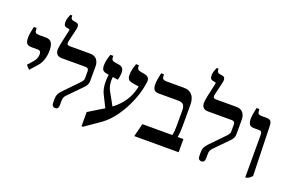

<svg xmlns="http://www.w3.org/2000/svg" viewBox="-113 -1306 2769 1821"><g transform="rotate(20 1272.0 -395.5)"><path d="M109 -288 144 -327Q171 -356 180 -378Q189 -400 189 -420Q189 -440 181.5 -449.5Q174 -459 154 -459H94Q57 -459 44 -476.5Q31 -494 31 -533Q31 -555 34.5 -578.5Q38 -602 48 -647H77V-633Q77 -610 86.5 -601Q96 -592 123 -592H192Q229 -592 247 -567Q265 -542 265 -488Q265 -438 250.5 -393.5Q236 -349 197 -308L144 -249Z M466 -34V-76Q466 -102 475 -121Q484 -140 506 -163L650 -312Q662 -326 666.5 -334.5Q671 -343 671 -356V-427Q671 -459 639 -459H397Q365 -459 349.5 -476.5Q334 -494 334 -522Q334 -561 372 -719Q375 -728 375 -734Q375 -742 367 -743L348 -746Q329 -749 321 -760Q313 -771 313 -793Q313 -827 335 -874H354V-868Q354 -851 359.5 -842Q365 -833 380 -830L411 -825Q438 -821 438 -790Q438 -776 434 -760L405 -637Q402 -625 402 -617Q402 -603 409 -597.5Q416 -592 430 -592H636Q681 -592 703.5 -565Q726 -538 726 -495V-351Q726 -328 718.5 -311.5Q711 -295 693 -277L559 -140Q545 -126 539.5 -111.5Q534 -97 534 -77V-34Q534 7 501 7Q484 7 475 -3.5Q466 -14 466 -34Z M1237 -533Q1237 -520 1235 -513L1225 -459Q1210 -388 1174.5 -306Q1139 -224 1085 -148Q1031 -72 964 -24L810 83H795V-60L949 -154L891 -270Q865 -318 865 -396Q865 -433 871 -463L855 -466Q820 -471 808.5 -486.5Q797 -502 797 -532Q797 -581 821 -647H850V-637Q850 -617 858 -607Q866 -597 891 -593L926 -588Q955 -583 967 -567.5Q979 -552 979 -518Q979 -504 976 -487Q973 -470 968 -449L914 -457Q912 -435 912 -424Q912 -365 935 -323L1007 -193Q1139 -292 1171 -437L1176 -456L1114 -466Q1079 -472 1067.5 -486.5Q1056 -501 1056 -531Q1056 -558 1061.5 -584Q1067 -610 1080 -647H1109V-637Q1109 -617 1117.5 -607Q1126 -597 1150 -593L1184 -587Q1237 -579 1237 -533Z M1331 -133H1633Q1638 -154 1640 -172Q1642 -190 1642 -228V-384Q1642 -425 1626 -442Q1610 -459 1573 -459H1378Q1342 -459 1329 -477Q1316 -495 1316 -534Q1316 -571 1333 -647H1362V-634Q1362 -612 1371.5 -602Q1381 -592 1408 -592H1582Q1638 -592 1667 -558Q1696 -524 1696 -460V-251Q1696 -178 1687 -133H1745V0H1297Z M1942 -34V-76Q1942 -102 1951 -121Q1960 -140 1982 -163L2126 -312Q2138 -326 2142.5 -334.5Q2147 -343 2147 -356V-427Q2147 -459 2115 -459H1873Q1841 -459 1825.5 -476.5Q1810 -494 1810 -522Q1810 -561 1848 -719Q1851 -728 1851 -734Q1851 -742 1843 -743L1824 -746Q1805 -749 1797 -760Q1789 -771 1789 -793Q1789 -827 1811 -874H1830V-868Q1830 -851 1835.5 -842Q1841 -833 1856 -830L1887 -825Q1914 -821 1914 -790Q1914 -776 1910 -760L1881 -637Q1878 -625 1878 -617Q1878 -603 1885 -597.5Q1892 -592 1906 -592H2112Q2157 -592 2179.5 -565Q2202 -538 2202 -495V-351Q2202 -328 2194.5 -311.5Q2187 -295 2169 -277L2035 -140Q2021 -126 2015.5 -111.5Q2010 -97 2010 -77V-34Q2010 7 1977 7Q1960 7 1951 -3.5Q1942 -14 1942 -34Z M2420 -414Q2420 -440 2413.5 -449.5Q2407 -459 2386 -459H2341Q2305 -459 2292 -477Q2279 -495 2279 -533Q2279 -572 2296 -647H2325V-634Q2325 -612 2334.5 -602Q2344 -592 2371 -592H2414Q2447 -592 2459 -578.5Q2471 -565 2472 -526L2486 -29Q2471 -14 2461 -6.5Q2451 1 2434 7H2420Z"/></g></svg>

Font: Noto Serif Hebrew SemiBold
Style: Regular
Weight: 600
Designer: Monotype Design Team
Foundry: Monotype Imaging Inc.
Version: Version 1.000